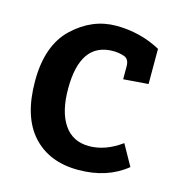

<svg xmlns="http://www.w3.org/2000/svg" viewBox="-85 -594 642 685"><g transform="rotate(15 235.5 -252.0)"><path d="M398 -121 441 -44Q370 14 263 14Q156 14 94.5 -53.5Q33 -121 33 -253Q33 -385 103.5 -451.5Q174 -518 262.5 -518Q351 -518 427 -477V-347L335 -340V-388Q335 -415 315.5 -421.5Q296 -428 275 -428Q154 -428 154 -257Q154 -172 186 -125Q218 -78 278.5 -78Q339 -78 398 -121Z"/></g></svg>

Font: Bree Serif
Style: Regular
Weight: 400
Designer: Veronika Burian, Jos Scaglione
Foundry: TypeTogether
Version: Version 1.002